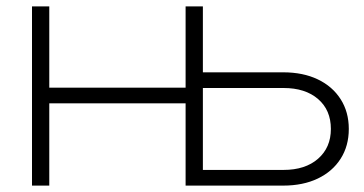

<svg xmlns="http://www.w3.org/2000/svg" viewBox="-20 -580 1138 600"><path d="M560 0V-560H614V-22L587 -49H866Q934 -49 974 -84Q1014 -119 1014 -177Q1014 -236 974 -270.5Q934 -305 866 -305H596V-354H865Q927 -354 973 -332Q1019 -310 1044.5 -270Q1070 -230 1070 -177Q1070 -124 1044.5 -84Q1019 -44 973 -22Q927 0 865 0ZM80 0V-560H134V0ZM109 -257V-306H592V-257Z"/></svg>

Font: Unbounded ExtraLight
Style: Regular
Weight: 250
Designer: Luke Prowse, Jean-Baptiste Morizot, Fátima Lázaro, Florian Runge
Foundry: NaN
Version: Version 1.701;gftools[0.9.28.dev5+ged2979d]